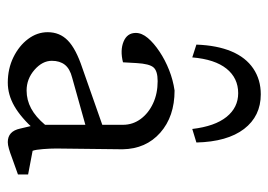

<svg xmlns="http://www.w3.org/2000/svg" viewBox="-119 -569 696 498"><g transform="rotate(90 229.0 -320.0)"><path d="M194.3 7.8Q158.2 7.8 128.4 -6.8Q98.6 -21.5 81.1 -44.9Q63.5 -68.4 63.5 -95.7Q63.5 -127 85 -147.9Q106.4 -168.9 156.2 -185.5L303.7 -237.3V-291Q303.7 -316.4 288.6 -336.9Q273.4 -357.4 248 -369.1Q222.7 -380.9 190.4 -380.9Q164.1 -380.9 154.8 -370.1Q145.5 -359.4 143.6 -326.2L141.6 -291Q110.4 -283.2 87.9 -292.5Q65.4 -301.8 65.4 -324.2Q65.4 -339.8 78.6 -355.5Q91.8 -371.1 113.8 -385.7Q135.7 -400.4 161.6 -410.6Q187.5 -420.9 214.8 -424.8Q282.2 -424.8 324.2 -387.7Q366.2 -350.6 367.2 -290L365.2 -118.2Q365.2 -102.5 366.7 -83.5Q368.2 -64.5 371.1 -56.6L432.6 -44.9V-18.6L388.7 -2.9Q376 2 365.7 4.9Q355.5 7.8 348.6 7.8Q320.3 7.8 313.5 -24.4L304.7 -61.5L317.4 -62.5Q285.2 -26.4 255.4 -9.3Q225.6 7.8 194.3 7.8ZM214.8 -41Q239.3 -41 261.2 -52.7Q283.2 -64.5 303.7 -88.9V-193.4L181.6 -159.2Q158.2 -153.3 147.9 -140.1Q137.7 -127 137.7 -106.4Q137.7 -82 161.1 -61.5Q184.6 -41 214.8 -41ZM128.9 -470.7 95.7 -481.4Q97.7 -535.2 113.3 -572.3Q128.9 -609.4 157.7 -628.9Q186.5 -648.4 224.6 -648.4Q281.2 -648.4 314.5 -605Q347.7 -561.5 349.6 -481.4L314.5 -470.7Q307.6 -529.3 283.2 -559.6Q258.8 -589.8 221.7 -589.8Q182.6 -589.8 158.2 -559.6Q133.8 -529.3 128.9 -470.7Z"/></g></svg>

Font: Crimson Pro Light
Style: Regular
Weight: 300
Designer: Jacques Le Bailly
Foundry: Baron von Fonthausen
Version: Version 1.003